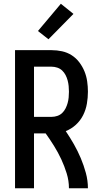

<svg xmlns="http://www.w3.org/2000/svg" viewBox="-20 -1002 540 1022"><path d="M60 0V-735H255Q283 -735 310.5 -729Q338 -723 361.5 -708Q385 -693 402 -670.5Q419 -648 429.5 -622.5Q440 -597 444 -569Q448 -541 448 -514Q448 -482 442.5 -450Q437 -418 422.5 -389Q408 -360 384 -338Q360 -316 330 -304Q353 -270 373.5 -234Q394 -198 410 -160Q426 -122 437 -81.5Q448 -41 448 0H347Q347 -40 335 -79Q323 -118 306 -154.5Q289 -191 267.5 -225.5Q246 -260 223 -292H161V0ZM161 -380H255Q270 -380 285 -385Q300 -390 311 -400.5Q322 -411 329 -425Q336 -439 340 -453.5Q344 -468 345.5 -483Q347 -498 347 -514Q347 -529 345.5 -544Q344 -559 340 -574Q336 -589 329 -602.5Q322 -616 311 -626.5Q300 -637 285 -642Q270 -647 255 -647H161ZM238 -793 182 -837 304 -982 371 -928Z"/></svg>

Font: Iosevka Curly Semibold
Style: Regular
Weight: 600
Monospace: yes
Designer: Belleve Invis
Foundry: Belleve Invis
Version: Version 22.1.2; ttfautohint (v1.8.4)